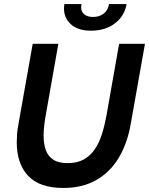

<svg xmlns="http://www.w3.org/2000/svg" viewBox="-20 -917 738 951"><path d="M294 14Q176 14 119.5 -46Q63 -106 63 -212Q63 -229 64.5 -252Q66 -275 71 -300L142 -700H269L206 -343Q201 -314 198.5 -290Q196 -266 196 -245Q196 -204 207 -173.5Q218 -143 244 -126Q270 -109 315 -109Q362 -109 394.5 -127Q427 -145 449 -177Q471 -209 484.5 -251.5Q498 -294 507 -343L570 -700H698L627 -300Q610 -205 567.5 -134.5Q525 -64 456.5 -25Q388 14 294 14ZM430 -765Q366 -765 331.5 -796.5Q297 -828 297 -874Q297 -879 297.5 -885Q298 -891 299 -897H384Q383 -894 382.5 -890Q382 -886 382 -881Q382 -858 398 -845.5Q414 -833 441 -833Q472 -833 493.5 -849.5Q515 -866 520 -897H607Q597 -838 549.5 -801.5Q502 -765 430 -765Z"/></svg>

Font: Cabin VF Beta
Style: Italic
Weight: 400
Italic angle: -7°
Designer: Pablo Impallari
Foundry: Pablo Impallari. http://www.impallari.com Igino Marini. http://www.ikern.com
Version: Version 2.300